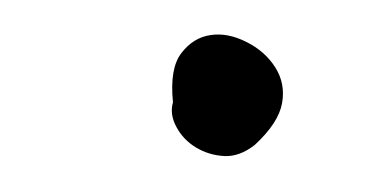

<svg xmlns="http://www.w3.org/2000/svg" viewBox="-20 -210 222 110"><path d="M79.1 -151.4Q77.1 -170.9 84 -179.7Q90.8 -188.5 100.6 -189.9Q110.4 -191.4 121.1 -186Q131.8 -180.7 137.7 -171.4Q143.6 -162.1 141.6 -150.9Q139.6 -139.6 126 -127Q117.2 -120.1 108.4 -120.6Q99.6 -121.1 92.3 -125.5Q85 -129.9 81.1 -137.2Q77.1 -144.5 79.1 -151.4Z"/></svg>

Font: The Girl Next Door
Style: Regular
Weight: 400
Designer: Kimberly Geswein
Foundry: Kimberly Geswein
Version: Version 1.002 2010